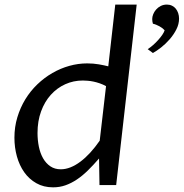

<svg xmlns="http://www.w3.org/2000/svg" viewBox="-20 -802 796 832"><path d="M439.5 -428.7Q426.3 -436 412.1 -440.9Q397.9 -445.8 384.8 -448.5Q371.6 -451.2 359.6 -452.1Q347.7 -453.1 338.9 -453.1Q298.3 -453.1 262.7 -437Q227.1 -420.9 200.2 -391.1Q173.3 -361.3 158 -319.3Q142.6 -277.3 142.6 -225.6Q142.6 -194.8 148.4 -166.3Q154.3 -137.7 166.7 -116Q179.2 -94.2 198.2 -81.3Q217.3 -68.4 243.2 -68.4Q264.2 -68.4 285.6 -76.9Q307.1 -85.4 328.6 -101.6Q350.1 -117.7 371.1 -140.6Q392.1 -163.6 412.1 -192.4ZM479.5 -782.2H572.3L483.4 0H411.1L409.2 -115.2Q384.3 -86.4 360.6 -63.2Q336.9 -40 312.7 -23.9Q288.6 -7.8 263.4 1Q238.3 9.8 210 9.8Q168.9 9.8 137.5 -8.1Q106 -25.9 85 -55.7Q64 -85.4 53.2 -124.3Q42.5 -163.1 42.5 -205.1Q42.5 -252 55.2 -293.9Q67.9 -335.9 89.8 -371.8Q111.8 -407.7 141.8 -436.5Q171.9 -465.3 207 -485.6Q242.2 -505.9 280.5 -516.6Q318.8 -527.3 357.9 -527.3Q384.3 -527.3 408.2 -523.2Q432.1 -519 449.2 -514.6ZM620.1 -588.9Q631.3 -596.2 643.3 -606.7Q655.3 -617.2 665.5 -628.7Q675.8 -640.1 683.3 -651.1Q690.9 -662.1 693.4 -670.9Q689.5 -675.3 683.8 -679.7Q678.2 -684.1 671.1 -688Q664.1 -691.9 656.7 -694.8Q649.4 -697.8 642.6 -699.2Q641.1 -703.1 640.4 -709Q639.6 -714.8 639.6 -719.7Q639.6 -729.5 644 -740.5Q648.4 -751.5 656.5 -760.7Q664.6 -770 676.5 -776.1Q688.5 -782.2 703.1 -782.2Q715.3 -782.2 725.3 -777.3Q735.4 -772.5 741.9 -764.2Q748.5 -755.9 752.2 -744.9Q755.9 -733.9 755.9 -721.2Q755.9 -697.3 744.1 -674.3Q732.4 -651.4 715.1 -631.6Q697.8 -611.8 678.2 -596.4Q658.7 -581.1 642.6 -572.3Z"/></svg>

Font: Proza Libre
Style: Italic
Weight: 400
Designer: Jasper de Waard
Foundry: Jasper de Waard
Version: Version 1.000; ttfautohint (v1.4.1.8-43bc)